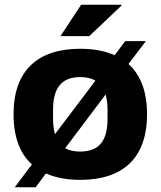

<svg xmlns="http://www.w3.org/2000/svg" viewBox="-20 -744 676 807"><path d="M234 -592H355L491 -721L489 -724H321ZM42 43H130L173 -15C214 3 262 12 317 12C494 12 598 -77 598 -264C598 -359 571 -429 520 -475L593 -571H506L462 -512C421 -530 373 -539 317 -539C141 -539 37 -450 37 -264C37 -168 64 -98 114 -53ZM203 -245V-282C203 -371 236 -420 317 -420C343 -420 364 -415 381 -405L211 -180C206 -199 203 -220 203 -245ZM317 -107C291 -107 270 -112 254 -121L424 -347C429 -328 432 -307 432 -282V-245C432 -155 399 -107 317 -107Z"/></svg>

Font: Archivo ExtraBold
Style: Regular
Weight: 800
Designer: Hector Gatti
Foundry: Omnibus-Type
Version: Version 2.001